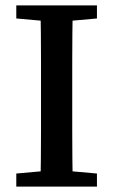

<svg xmlns="http://www.w3.org/2000/svg" viewBox="-20 -687 417 707"><path d="M40 0V-48L174 -60H203L337 -48V0ZM129 0Q130 -51 130.5 -102Q131 -153 131 -205.5Q131 -258 131 -310V-357Q131 -409 131 -460.5Q131 -512 130.5 -564Q130 -616 129 -667H248Q247 -617 246.5 -565Q246 -513 246 -461.5Q246 -410 246 -357V-310Q246 -259 246 -207Q246 -155 246.5 -103.5Q247 -52 248 0ZM40 -619V-667H337V-619L203 -607H174Z"/></svg>

Font: Source Serif 4 18pt Medium
Style: Regular
Weight: 500
Designer: Frank Grießhammer
Foundry: Adobe Systems Incorporated
Version: Version 4.004;hotconv 1.0.116;makeotfexe 2.5.65601